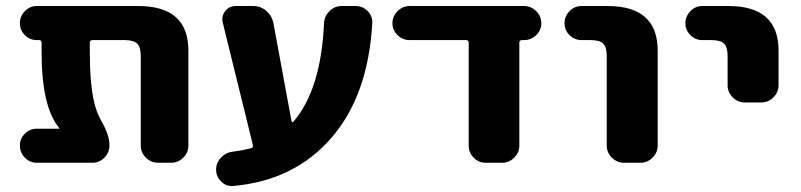

<svg xmlns="http://www.w3.org/2000/svg" viewBox="-20 -540 2659 637"><path d="M176 -113Q177 -113 177 -114Q177 -115 176 -116Q118 -186 118 -366V-398Q118 -407 110 -407H102Q79 -407 62.5 -423.5Q46 -440 46 -463Q46 -486 62.5 -503Q79 -520 102 -520H439Q605 -520 605 -372V-57Q605 -34 588 -17Q571 0 548 0H504Q481 0 464 -17Q447 -34 447 -57V-354Q447 -384 435 -395.5Q423 -407 393 -407H287Q278 -407 278 -398V-366Q278 -213 309 -153Q311 -148 318 -135.5Q325 -123 328 -116.5Q331 -110 335 -99.5Q339 -89 341 -79.5Q343 -70 343 -60V-57Q343 -34 326.5 -17Q310 0 287 0H102Q79 0 62.5 -17Q46 -34 46 -57Q46 -80 62.5 -96.5Q79 -113 102 -113Z M754 77Q731 79 714 62.5Q697 46 697 23Q697 0 713 -17Q729 -34 753 -37Q780 -40 812 -48Q821 -50 819 -59L719 -465Q714 -486 727 -503Q740 -520 762 -520H820Q845 -520 863.5 -504Q882 -488 887 -464L947 -139Q950 -131 954 -137Q1045 -243 1055 -463Q1056 -486 1073 -503Q1090 -520 1113 -520H1160Q1184 -520 1200.5 -502.5Q1217 -485 1215 -462Q1201 -222 1078.5 -81.5Q956 59 754 77Z M1339 -407Q1316 -407 1299 -423.5Q1282 -440 1282 -463Q1282 -486 1299 -503Q1316 -520 1339 -520H1719Q1742 -520 1759 -503Q1776 -486 1776 -463Q1776 -440 1759 -423.5Q1742 -407 1719 -407H1712Q1703 -407 1703 -398V-57Q1703 -34 1686 -17Q1669 0 1646 0H1591Q1568 0 1551.5 -17Q1535 -34 1535 -57V-398Q1535 -407 1526 -407Z M1909 -407Q1886 -407 1869.5 -423.5Q1853 -440 1853 -463Q1853 -486 1869.5 -503Q1886 -520 1909 -520H1996Q2162 -520 2162 -372V-57Q2162 -34 2145 -17Q2128 0 2105 0H2050Q2027 0 2010 -17Q1993 -34 1993 -57V-354Q1993 -384 1981 -395.5Q1969 -407 1939 -407Z M2310 -407Q2287 -407 2270.5 -423.5Q2254 -440 2254 -463Q2254 -486 2270.5 -503Q2287 -520 2310 -520H2397Q2563 -520 2563 -372V-257Q2563 -234 2546 -217Q2529 -200 2506 -200H2451Q2428 -200 2411 -217Q2394 -234 2394 -257V-354Q2394 -384 2382 -395.5Q2370 -407 2340 -407Z"/></svg>

Font: Rounded Mplus 1c ExtraBold
Style: Regular
Weight: 800
Version: Version 1.059.20150529